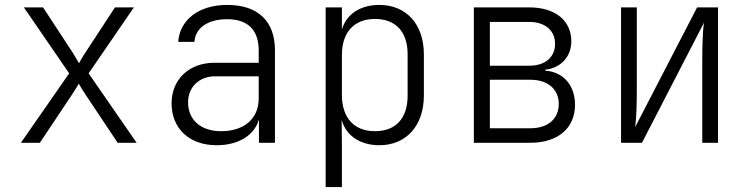

<svg xmlns="http://www.w3.org/2000/svg" viewBox="-20 -580 3040 780"><path d="M65 0H142L274 -198C283 -211 294 -230 300 -240C306 -230 317 -211 326 -198L458 0H535L340 -282L524 -550H447L324 -362C316 -350 306 -333 301 -323C295 -333 286 -349 278 -362L155 -550H77L261 -282Z M860 10C950 10 1014 -31 1032 -95V0H1097V-376C1097 -494 1028 -560 903 -560C786 -560 710 -498 704 -410H770C773 -466 824 -502 903 -502C987 -502 1031 -458 1031 -375V-325H851C748 -325 677 -257 677 -160C677 -60 747 10 860 10ZM878 -47C795 -47 744 -94 744 -164C744 -226 789 -270 854 -270H1031V-180C1031 -98 972 -47 878 -47Z M1303 180H1369V8L1368 -93C1385 -30 1442 10 1521 10C1630 10 1702 -69 1702 -192V-359C1702 -481 1631 -560 1521 -560C1443 -560 1387 -522 1369 -460V-550H1303ZM1503 -47C1419 -47 1369 -101 1369 -194V-357C1369 -449 1419 -503 1503 -503C1586 -503 1636 -453 1636 -359V-192C1636 -97 1586 -47 1503 -47Z M1905 0H2135C2246 0 2316 -59 2316 -154C2316 -233 2269 -288 2195 -293V-297C2258 -303 2301 -350 2301 -412C2301 -497 2235 -550 2130 -550H1905ZM1970 -313V-491H2130C2194 -491 2235 -456 2235 -402C2235 -347 2194 -313 2130 -313ZM1970 -59V-256H2135C2206 -256 2250 -217 2250 -158C2250 -97 2206 -59 2135 -59Z M2503 0H2588L2840 -488C2834 -450 2833 -383 2833 -329V0H2897V-550H2812L2560 -63C2566 -101 2567 -168 2567 -222V-550H2503Z"/></svg>

Font: JetBrains Mono ExtraLight
Style: Regular
Weight: 240
Monospace: yes
Designer: Philipp Nurullin, Konstantin Bulenkov
Foundry: JetBrains
Version: Version 2.305